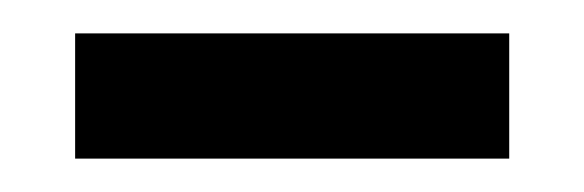

<svg xmlns="http://www.w3.org/2000/svg" viewBox="-20 -330 350 115"><path d="M25 -235H285V-310H25Z"/></svg>

Font: Noto Serif Devanagari
Style: Regular
Weight: 400
Designer: Universal Thirst, Indian Type Foundry and the Monotype Design Team
Foundry: Monotype Imaging Inc.
Version: Version 2.004